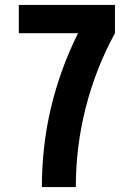

<svg xmlns="http://www.w3.org/2000/svg" viewBox="-20 -755 540 775"><path d="M149 0Q149 -80 158 -160.5Q167 -241 185.5 -319Q204 -397 231.5 -473Q259 -549 295 -621H56V-735H444V-621Q405 -550 375.5 -474.5Q346 -399 326 -320.5Q306 -242 296 -161.5Q286 -81 286 0Z"/></svg>

Font: Iosevka SS18 Heavy
Style: Regular
Weight: 900
Monospace: yes
Designer: Belleve Invis
Foundry: Belleve Invis
Version: Version 25.1.1; ttfautohint (v1.8.4)